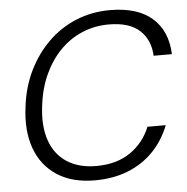

<svg xmlns="http://www.w3.org/2000/svg" viewBox="-52 -763 806 826"><g transform="rotate(-5 351.0 -350.0)"><path d="M325 12Q227 12 161.5 -31Q96 -74 68.5 -151Q41 -228 55 -330Q65 -414 99 -483.5Q133 -553 185.5 -604.5Q238 -656 306 -684Q374 -712 452 -712Q571 -712 634.5 -656.5Q698 -601 702 -500H623Q620 -569 575.5 -610Q531 -651 442 -651Q381 -651 327.5 -628.5Q274 -606 232.5 -564Q191 -522 163.5 -463Q136 -404 127 -331Q115 -243 136.5 -179.5Q158 -116 209.5 -82.5Q261 -49 336 -49Q425 -49 484 -90Q543 -131 570 -198H649Q623 -132 577 -85Q531 -38 467.5 -13Q404 12 325 12Z"/></g></svg>

Font: DM Sans 36pt Light
Style: Italic
Weight: 300
Italic angle: -10°
Designer: Colophon Foundry, Jonny Pinhorn
Foundry: Colophon Foundry
Version: Version 4.004;gftools[0.9.30]